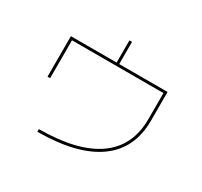

<svg xmlns="http://www.w3.org/2000/svg" viewBox="-168 -1032 1336 1273"><g transform="rotate(30 500.0 -395.0)"><path d="M850 -420V-620H150V-330H130V-640H480V-810H500V-640H870V-420Q870 -205 713 -93Q556 19 254 20V0Q548 -1 699 -107.5Q850 -214 850 -420Z"/></g></svg>

Font: Enso Thin
Style: Regular
Weight: 100
Designer: Coji Morishita
Foundry: UNDERFOREST DESIGN
Version: Version 1.000